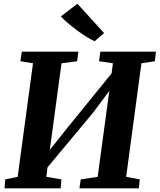

<svg xmlns="http://www.w3.org/2000/svg" viewBox="-20 -1024 868 1044"><path d="M4.5 0 8.5 -48.5 76 -62.5 159.5 -680 91 -691 98.5 -743H406L399.5 -691L314.5 -680L242.5 -147.5L212.5 -160.5L346 -328.5L625.5 -672.5L578 -560L594 -680L518.5 -691L525.5 -743H828L822 -691L749 -680L666 -62.5L740 -48.5L735 0H412L419 -48.5L511 -62.5L582.5 -589.5L610.5 -578.5L489 -415L198 -65.5L241 -136.5L232 -62.5L314 -48.5L310 0ZM494.5 -800Q477.5 -807 452 -822.8Q426.5 -838.5 399.5 -858.5Q372.5 -878.5 348.5 -899Q324.5 -919.5 311 -935L401 -1003.5L546 -844Z"/></svg>

Font: Merriweather ExtraBold
Style: Italic
Weight: 800
Italic angle: -7.8°
Version: Version 2.101